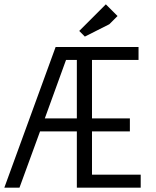

<svg xmlns="http://www.w3.org/2000/svg" viewBox="-20 -867 720 887"><path d="M620 -650V-590H405V-320H580V-260H405V-60H630V0H335V-260H165L70 0H0L237 -650ZM187 -320H335V-590H285ZM485 -755 372 -698 346 -724 469 -847 523 -793Z"/></svg>

Font: Unica One
Style: Regular
Weight: 400
Designer: Eduardo Rodriguez Tunni
Foundry: Eduardo Rodriguez Tunni
Version: Version 2.000; ttfautohint (v1.8.4.7-5d5b);gftools[0.9.23]